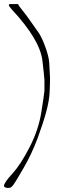

<svg xmlns="http://www.w3.org/2000/svg" viewBox="-86 -760 293 937"><path d="M-43 -736.3 -39.1 -740.2H2Q5.9 -730.5 23.4 -709.5Q41 -688.5 63.5 -655.8Q85.9 -623 101.6 -601.6Q117.2 -580.1 134.8 -532.2Q152.3 -484.4 154.3 -453.1L158.2 -377.9Q158.2 -352.5 156.2 -310.5Q154.3 -268.6 139.6 -214.4Q125 -160.2 97.7 -85.9Q70.3 -11.7 29.3 59.6Q-11.7 130.9 -23.4 145.5Q-33.2 156.2 -37.1 156.2L-48.8 157.2Q-66.4 155.3 -66.4 147.5V146.5Q-66.4 131.8 -26.4 88.4Q13.7 44.9 57.6 -40Q101.6 -125 115.2 -209.5Q128.9 -293.9 130.9 -317.4V-369.1Q128.9 -398.4 121.1 -462.9Q109.4 -566.4 -29.3 -714.8Q-43 -729.5 -43 -736.3Z"/></svg>

Font: Drukaatie burti
Style: Thin
Weight: 100
Version: Version 0.14